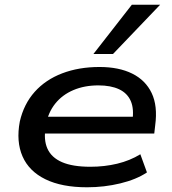

<svg xmlns="http://www.w3.org/2000/svg" viewBox="-20 -785 729 814"><path d="M349 9Q242 9 172.5 -25Q103 -59 75.5 -122Q48 -185 64 -270Q81 -344 127 -395.5Q173 -447 243.5 -474Q314 -501 402 -501Q484 -501 540.5 -473Q597 -445 623 -390.5Q649 -336 638 -254L634 -219H146L157 -290H567L541 -271Q549 -323 534.5 -356.5Q520 -390 485 -406.5Q450 -423 397 -423Q338 -423 291 -403Q244 -383 214 -345.5Q184 -308 174 -254V-249Q164 -193 181 -155Q198 -117 243 -97.5Q288 -78 363 -78Q423 -78 477 -91Q531 -104 575 -131L603 -54Q558 -24 490 -7.5Q422 9 349 9ZM376 -556 539 -765H659L459 -556Z"/></svg>

Font: Nunito Sans 10pt Expanded SemiBold
Style: Italic
Weight: 600
Width: 7
Italic angle: -9°
Designer: Vernon Adams
Foundry: Vernon Adams
Version: Version 3.101;gftools[0.9.27]